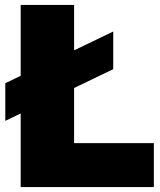

<svg xmlns="http://www.w3.org/2000/svg" viewBox="-20 -760 649 780"><path d="M64 0V-299L1.5 -269V-422L64 -452V-740H281V-555.5L440 -632V-479L281 -402.5V-178.5H605V0Z"/></svg>

Font: Encode Sans Black
Style: Regular
Weight: 900
Designer: Multiple Designers
Foundry: Impallari Type
Version: Version 3.002; ttfautohint (v1.8.3) -l 8 -r 50 -G 200 -x 14 